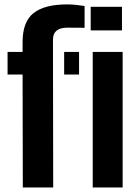

<svg xmlns="http://www.w3.org/2000/svg" viewBox="-20 -830 612 850"><path d="M13.5 -500V-600H80V-644.5Q80 -733 128.2 -771.8Q176.5 -810.5 277.5 -810.5Q295 -810.5 315.2 -808.5Q335.5 -806.5 354.5 -803.5V-707Q336 -707 316.8 -707.2Q297.5 -707.5 278 -707.5Q214.5 -707.5 214.5 -654.5L215.5 0H81L80 -500ZM264 -500V-600H330V-500ZM381.5 -695.5V-800H520V-695.5ZM390.5 0V-600H523V0Z"/></svg>

Font: Big Shoulders Stencil Text ExtraBold
Style: Regular
Weight: 800
Designer: Patric King
Foundry: XO Type Co
Version: Version 1.000